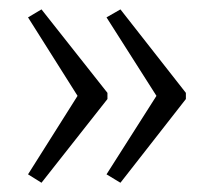

<svg xmlns="http://www.w3.org/2000/svg" viewBox="-20 -463 458 411"><path d="M377.9 -251 237.8 -71.8 208 -89.8 314.9 -257.8 208 -425.8 237.8 -442.9 377.9 -264.2ZM210 -251 68.8 -71.8 40 -89.8 146 -257.8 40 -425.8 68.8 -442.9 210 -264.2Z"/></svg>

Font: TypoPRO Open Sans Condensed
Style: Regular
Weight: 300
Width: 3
Foundry: Ascender Corporation
Version: Version 1.10